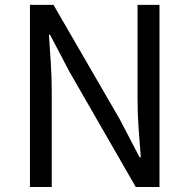

<svg xmlns="http://www.w3.org/2000/svg" viewBox="-20 -753 763 773"><path d="M100.6 0V-733.4H195.4L462.8 -271.5L541.9 -119.9H546.9Q542.3 -175.3 538.1 -235.1Q533.8 -295 533.8 -352.2V-733.4H622.1V0H526.7L260.4 -462.7L181.3 -613.5H176.9Q180.4 -558.2 184.4 -500.7Q188.3 -443.1 188.3 -384.9V0Z"/></svg>

Font: Noto Sans SC Thin
Style: Regular
Weight: 100
Designer: Ryoko NISHIZUKA 西塚涼子 (kana, bopomofo & ideographs); Paul D. Hunt (Latin, Greek & Cyrillic); Sandoll Communications 산돌커뮤니
Foundry: Adobe
Version: Version 2.004-H2;hotconv 1.0.118;makeotfexe 2.5.65603